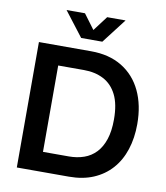

<svg xmlns="http://www.w3.org/2000/svg" viewBox="-99 -1018 948 1099"><g transform="rotate(10 375.0 -468.5)"><path d="M74 0V-729H377Q483 -729 557.5 -683.5Q632 -638 671 -556Q710 -474 710 -364Q710 -283 688 -215.5Q666 -148 623 -100Q580 -52 518.5 -26Q457 0 377 0ZM206 -114H356Q404 -114 444 -128Q484 -142 513 -172.5Q542 -203 558 -251Q574 -299 574 -367Q574 -456 546.5 -510.5Q519 -565 470 -590.5Q421 -616 356 -616H206ZM308 -794 198 -937H305L369 -851L434 -937H541L431 -794Z"/></g></svg>

Font: Mona Sans ExtraLight SemiBold
Style: Regular
Weight: 600
Version: Version 2.000